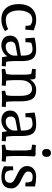

<svg xmlns="http://www.w3.org/2000/svg" viewBox="1009 -1769 770 2828"><g transform="rotate(90 1394.0 -355.0)"><path d="M426.8 -467.8 417 -342.8 358.9 -346.2V-381.8Q358.9 -391.6 352.1 -416Q331.1 -433.1 312 -439.5Q293 -445.8 270 -445.8Q200.2 -445.8 167 -387.9Q133.8 -330.1 133.8 -246.1Q133.8 -163.1 167 -109.1Q200.2 -55.2 270 -55.2Q305.2 -55.2 336.2 -63Q367.2 -70.8 386 -79.3Q404.8 -87.9 410.2 -90.8L438 -43.9Q438 -42 414.1 -28.1Q390.1 -14.2 352.5 -2.2Q314.9 9.8 269 9.8Q157.2 9.8 98.6 -59.1Q40 -127.9 40 -246.1Q40 -364.3 99.1 -433.6Q158.2 -502.9 270 -502.9Q309.1 -502.9 337.2 -495.8Q365.2 -488.8 426.8 -467.8Z M649.9 9.8Q583 9.8 543.9 -24.7Q504.9 -59.1 504.9 -118.2Q504.9 -229 638.7 -251L798.8 -277.8V-311Q798.8 -449.2 704.6 -449.2Q679.7 -449.2 654.3 -443.6Q628.9 -438 609.9 -429.2L603 -387.2V-346.2L544.9 -342.8L533.7 -479Q623.5 -502.9 714.8 -502.9Q803.7 -502.9 841.8 -454.3Q879.9 -405.8 879.9 -291V-167Q879.9 -136.2 883.8 -103.5Q887.7 -70.8 889.6 -61L959 -54.2L951.7 4.9Q942.9 3.9 908 2Q873 0 822.8 0L808.6 -79.1Q790 -41 744.4 -15.6Q698.7 9.8 649.9 9.8ZM592.8 -132.8Q592.8 -94.7 611.8 -74.5Q630.9 -54.2 666 -54.2Q715.8 -54.2 753.4 -86.2Q791 -118.2 798.8 -167V-227.1L655.8 -200.2Q626 -194.8 609.4 -177Q592.8 -159.2 592.8 -132.8Z M1550.8 4.9Q1542 3.9 1506.8 2Q1471.7 0 1421.9 0Q1397.9 1 1365.2 2.4Q1332.5 3.9 1319.8 4.9L1314.9 -44.9L1381.8 -61Q1391.6 -105 1391.6 -137.2V-275.9Q1391.6 -441.9 1288.6 -441.9Q1230.5 -441.9 1196 -395.5Q1161.6 -349.1 1160.6 -273.9V-167Q1160.6 -136.2 1163.6 -103.5Q1166.5 -70.8 1167.5 -61L1245.6 -54.2L1238.8 4.9Q1230 3.9 1194.8 2Q1159.7 0 1109.9 0Q1084 1 1048.8 2.4Q1013.7 3.9 998.5 4.9L993.7 -44.9L1069.8 -61Q1070.8 -68.8 1074.2 -89.8Q1077.6 -110.8 1079.6 -131.8V-353Q1079.6 -366.2 1075.7 -393.1Q1071.8 -419.9 1069.8 -429.2L993.7 -444.8L998.5 -498Q1010.7 -497.1 1039.3 -495.6Q1067.9 -494.1 1090.8 -494.1H1126.5L1145.5 -476.1L1151.9 -412.1Q1171.9 -450.2 1211.2 -476.6Q1250.5 -502.9 1303.7 -502.9Q1400.9 -502.9 1436.8 -446.5Q1472.7 -390.1 1472.7 -275.9V-167Q1472.7 -136.2 1475.6 -103.5Q1478.5 -70.8 1479.5 -61L1557.6 -54.2Z M1753.4 9.8Q1686.5 9.8 1647.5 -24.7Q1608.4 -59.1 1608.4 -118.2Q1608.4 -229 1742.2 -251L1902.3 -277.8V-311Q1902.3 -449.2 1808.1 -449.2Q1783.2 -449.2 1757.8 -443.6Q1732.4 -438 1713.4 -429.2L1706.5 -387.2V-346.2L1648.4 -342.8L1637.2 -479Q1727.1 -502.9 1818.4 -502.9Q1907.2 -502.9 1945.3 -454.3Q1983.4 -405.8 1983.4 -291V-167Q1983.4 -136.2 1987.3 -103.5Q1991.2 -70.8 1993.2 -61L2062.5 -54.2L2055.2 4.9Q2046.4 3.9 2011.5 2Q1976.6 0 1926.3 0L1912.1 -79.1Q1893.6 -41 1847.9 -15.6Q1802.2 9.8 1753.4 9.8ZM1696.3 -132.8Q1696.3 -94.7 1715.3 -74.5Q1734.4 -54.2 1769.5 -54.2Q1819.3 -54.2 1856.9 -86.2Q1894.5 -118.2 1902.3 -167V-227.1L1759.3 -200.2Q1729.5 -194.8 1712.9 -177Q1696.3 -159.2 1696.3 -132.8Z M2291 -654.8Q2291 -626 2275.6 -608.4Q2260.3 -590.8 2232.4 -590.8Q2204.6 -590.8 2189 -608.4Q2173.3 -626 2173.3 -654.8Q2173.3 -683.6 2188.7 -701.9Q2204.1 -720.2 2232.4 -720.2Q2260.3 -720.2 2275.6 -703.1Q2291 -686 2291 -654.8ZM2226.1 0Q2200.2 1 2165.3 2.4Q2130.4 3.9 2115.2 4.9L2110.4 -44.9L2186 -61Q2188 -69.8 2192.1 -97.4Q2196.3 -125 2196.3 -137.2V-353Q2196.3 -365.2 2192.1 -392.6Q2188 -419.9 2186 -429.2L2110.4 -444.8L2115.2 -498Q2127.4 -497.1 2155.8 -495.6Q2184.1 -494.1 2207 -494.1H2265.1L2284.2 -476.1Q2283.2 -459 2280.3 -406.5Q2277.3 -354 2277.3 -323.2V-167Q2277.3 -136.2 2280.3 -103.5Q2283.2 -70.8 2284.2 -61L2362.3 -54.2L2355 4.9Q2346.2 3.9 2311.3 2Q2276.4 0 2226.1 0Z M2487.8 -124Q2487.8 -117.2 2493.9 -99.6Q2500 -82 2507.8 -64.9Q2536.6 -41 2586.9 -41Q2627 -41 2649.9 -60.1Q2672.9 -79.1 2672.9 -117.2Q2672.9 -147.9 2647.9 -168Q2623 -188 2568.8 -212.9Q2522 -234.9 2493.9 -252.4Q2465.8 -270 2445.8 -299.1Q2425.8 -328.1 2425.8 -370.1Q2425.8 -431.2 2470 -467Q2514.2 -502.9 2583 -502.9Q2647 -502.9 2727.1 -485.8L2725.1 -342.8L2667 -346.2V-381.8Q2667 -390.6 2658.4 -412.8Q2649.9 -435.1 2647.9 -439Q2621.1 -451.2 2584 -451.2Q2547.9 -451.2 2526.9 -433.6Q2505.9 -416 2505.9 -386.2Q2505.9 -356.4 2532 -336.2Q2558.1 -315.9 2609.9 -292Q2656.7 -270 2685.3 -252Q2713.9 -233.9 2734.4 -205.3Q2754.9 -176.8 2754.9 -136.2Q2754.9 9.8 2585.9 9.8Q2543.9 9.8 2509 1.5Q2474.1 -6.8 2451.7 -17.3Q2429.2 -27.8 2429.2 -28.8L2430.2 -162.1L2487.8 -165Z"/></g></svg>

Font: Sura
Style: Regular
Weight: 400
Designer: Carolina Giovagnoli
Foundry: Huerta Tipografica
Version: Version 1.003;PS 001.002;hotconv 1.0.70;makeotf.lib2.5.58329